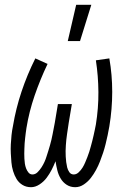

<svg xmlns="http://www.w3.org/2000/svg" viewBox="-20 -771 540 799"><path d="M109 8Q89 8 73.5 -1.5Q58 -11 49 -26Q40 -41 34.5 -59Q29 -77 27.5 -95.5Q26 -114 25 -132.5Q24 -151 25 -170.5Q26 -190 28 -209Q30 -228 34 -247Q46 -319 69.5 -389.5Q93 -460 127 -528L178 -505Q147 -440 124 -373Q101 -306 90 -238Q88 -227 87 -216.5Q86 -206 84.5 -195.5Q83 -185 82.5 -174Q82 -163 81.5 -152.5Q81 -142 81 -131.5Q81 -121 81.5 -110.5Q82 -100 83.5 -90Q85 -80 88.5 -70.5Q92 -61 98.5 -53Q105 -45 115 -45Q127 -45 136.5 -54.5Q146 -64 153 -75Q160 -86 165 -97Q170 -108 173.5 -119.5Q177 -131 181 -143Q185 -155 188 -166.5Q191 -178 194 -189.5Q197 -201 199 -213Q201 -225 203.5 -236.5Q206 -248 208 -260L221 -338H279L266 -260Q264 -248 262.5 -236.5Q261 -225 259 -213Q257 -201 256 -189.5Q255 -178 254 -166Q253 -154 253 -142.5Q253 -131 253.5 -119.5Q254 -108 255.5 -96.5Q257 -85 259.5 -74.5Q262 -64 268.5 -54.5Q275 -45 287 -45Q298 -45 307.5 -54Q317 -63 323.5 -73.5Q330 -84 334.5 -95Q339 -106 343.5 -117Q348 -128 351.5 -139.5Q355 -151 358 -162Q361 -173 364 -184.5Q367 -196 369.5 -207.5Q372 -219 374.5 -230.5Q377 -242 379 -253Q390 -321 389.5 -388Q389 -455 379 -520L435 -528Q447 -460 447 -388.5Q447 -317 435 -245Q432 -227 428 -208.5Q424 -190 419.5 -171.5Q415 -153 409 -135Q403 -117 396 -99Q389 -81 379.5 -63.5Q370 -46 358 -30.5Q346 -15 329 -3.5Q312 8 293 8Q273 8 257.5 -2Q242 -12 232.5 -28Q223 -44 218.5 -62.5Q214 -81 211 -100Q204 -82 195 -64.5Q186 -47 174 -31Q162 -15 144.5 -3.5Q127 8 109 8ZM262 -600 297 -751H360L313 -600Z"/></svg>

Font: Iosevka Term Curly Light
Style: Italic
Weight: 300
Italic angle: -9°
Designer: Belleve Invis
Foundry: Belleve Invis
Version: Version 32.3.0